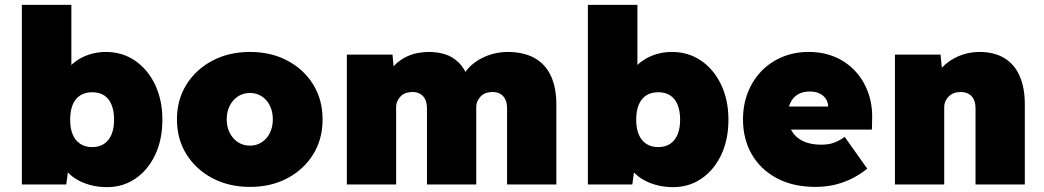

<svg xmlns="http://www.w3.org/2000/svg" viewBox="-20 -760 4302 791"><path d="M421 11Q384 11 351 2Q318 -7 292.5 -23Q267 -39 250 -61Q233 -83 228 -109L269 -118L253 0H70V-740H274V-404L229 -418Q235 -445 252.5 -468.5Q270 -492 295 -509.5Q320 -527 351 -536.5Q382 -546 416 -546Q484 -546 536.5 -510Q589 -474 619 -411Q649 -348 649 -267Q649 -185 619.5 -122.5Q590 -60 538.5 -24.5Q487 11 421 11ZM360 -154Q389 -154 409 -167.5Q429 -181 439.5 -206Q450 -231 450 -267Q450 -303 439.5 -328.5Q429 -354 409 -367Q389 -380 360 -380Q331 -380 310.5 -367Q290 -354 279.5 -328.5Q269 -303 269 -267Q269 -231 279.5 -206Q290 -181 310.5 -167.5Q331 -154 360 -154Z M1010 10Q923 10 855 -26Q787 -62 748 -124.5Q709 -187 709 -268Q709 -349 748 -411.5Q787 -474 855 -510Q923 -546 1010 -546Q1097 -546 1164.5 -510Q1232 -474 1270.5 -411.5Q1309 -349 1309 -268Q1309 -187 1270.5 -124.5Q1232 -62 1164.5 -26Q1097 10 1010 10ZM1010 -160Q1037 -160 1058.5 -174Q1080 -188 1092 -212.5Q1104 -237 1104 -268Q1104 -300 1092 -324.5Q1080 -349 1058.5 -363Q1037 -377 1010 -377Q982 -377 960.5 -363Q939 -349 926.5 -324.5Q914 -300 914 -268Q914 -237 926.5 -212.5Q939 -188 960.5 -174Q982 -160 1010 -160Z M1409 0V-535H1597L1605 -451L1582 -459Q1597 -485 1616.5 -501.5Q1636 -518 1658 -528Q1680 -538 1703 -542Q1726 -546 1747 -546Q1782 -546 1813 -536.5Q1844 -527 1869 -503Q1894 -479 1911 -434L1880 -435L1888 -449Q1903 -475 1924 -493Q1945 -511 1970 -523Q1995 -535 2021 -540.5Q2047 -546 2071 -546Q2137 -546 2182 -521Q2227 -496 2249.5 -447.5Q2272 -399 2272 -330V0H2069V-313Q2069 -335 2062 -350Q2055 -365 2041.5 -373Q2028 -381 2009 -381Q1994 -381 1981.5 -376.5Q1969 -372 1960.5 -363Q1952 -354 1947 -343Q1942 -332 1942 -318V0H1739V-313Q1739 -335 1732 -350Q1725 -365 1711.5 -373Q1698 -381 1679 -381Q1664 -381 1651.5 -376.5Q1639 -372 1630.5 -363Q1622 -354 1617 -343Q1612 -332 1612 -318V0Z M2753 11Q2716 11 2683 2Q2650 -7 2624.5 -23Q2599 -39 2582 -61Q2565 -83 2560 -109L2601 -118L2585 0H2402V-740H2606V-404L2561 -418Q2567 -445 2584.5 -468.5Q2602 -492 2627 -509.5Q2652 -527 2683 -536.5Q2714 -546 2748 -546Q2816 -546 2868.5 -510Q2921 -474 2951 -411Q2981 -348 2981 -267Q2981 -185 2951.5 -122.5Q2922 -60 2870.5 -24.5Q2819 11 2753 11ZM2692 -154Q2721 -154 2741 -167.5Q2761 -181 2771.5 -206Q2782 -231 2782 -267Q2782 -303 2771.5 -328.5Q2761 -354 2741 -367Q2721 -380 2692 -380Q2663 -380 2642.5 -367Q2622 -354 2611.5 -328.5Q2601 -303 2601 -267Q2601 -231 2611.5 -206Q2622 -181 2642.5 -167.5Q2663 -154 2692 -154Z M3340 10Q3247 10 3180 -26Q3113 -62 3077 -124.5Q3041 -187 3041 -268Q3041 -328 3061 -379Q3081 -430 3117.5 -467.5Q3154 -505 3203.5 -525.5Q3253 -546 3312 -546Q3371 -546 3419.5 -525.5Q3468 -505 3503 -467.5Q3538 -430 3556.5 -379Q3575 -328 3573 -268L3572 -226H3153L3130 -321H3411L3392 -301V-319Q3392 -338 3382.5 -352.5Q3373 -367 3356 -375Q3339 -383 3316 -383Q3287 -383 3267 -371Q3247 -359 3236.5 -337Q3226 -315 3226 -284Q3226 -248 3241.5 -221Q3257 -194 3287.5 -179Q3318 -164 3363 -164Q3393 -164 3414.5 -171.5Q3436 -179 3460 -196L3553 -65Q3516 -36 3480.5 -20Q3445 -4 3410.5 3Q3376 10 3340 10Z M3667 0V-535H3855L3865 -427L3822 -415Q3833 -453 3861.5 -482.5Q3890 -512 3930 -529Q3970 -546 4015 -546Q4075 -546 4117 -521Q4159 -496 4180.5 -447.5Q4202 -399 4202 -330V0H3999V-313Q3999 -335 3992 -350Q3985 -365 3971 -373Q3957 -381 3938 -381Q3923 -381 3910.5 -376.5Q3898 -372 3889 -363Q3880 -354 3875 -343Q3870 -332 3870 -318V0H3769Q3731 0 3705.5 0Q3680 0 3667 0Z"/></svg>

Font: Lexend Deca Black
Style: Regular
Weight: 900
Designer: Bonnie Shaver-Troup, Thomas Jockin
Foundry: Lexend
Version: Version 1.007